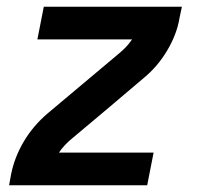

<svg xmlns="http://www.w3.org/2000/svg" viewBox="-20 -550 590 570"><path d="M7 0 13 -33Q18 -58 27.5 -82.5Q37 -107 51 -130.5Q65 -154 82.5 -174.5Q100 -195 121 -213L333 -391Q344 -400 354 -410.5Q364 -421 372 -433H91L110 -530H520L513 -497Q509 -472 499.5 -447.5Q490 -423 476 -399.5Q462 -376 444.5 -355.5Q427 -335 405 -317L300 -228L194 -139Q183 -130 173 -119.5Q163 -109 155 -97H436L417 0Z"/></svg>

Font: Lode
Style: Bold Italic
Weight: 700
Italic angle: -11°
Monospace: yes
Designer: Belleve Invis
Foundry: Belleve Invis
Version: Version 29.2.0; ttfautohint (v1.8.3)